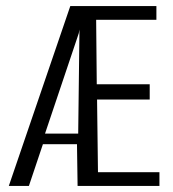

<svg xmlns="http://www.w3.org/2000/svg" viewBox="-20 -611 569 631"><path d="M9 0 211 -591H494V-546H296L298 -334H472V-284H299L302 -45H504V0H235L233 -137H121L75 0ZM128 -172H237L241 -500V-514L239 -502Z"/></svg>

Font: Alumni Sans Thin
Style: Regular
Weight: 400
Version: Version 1.018